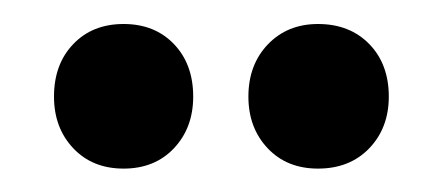

<svg xmlns="http://www.w3.org/2000/svg" viewBox="-20 -626 356 160"><path d="M83 -485.5Q57 -485.5 41 -502.5Q25 -519.5 25 -545.5Q25 -572.5 41 -589.2Q57 -606 83 -606Q109 -606 125 -589.2Q141 -572.5 141 -545.5Q141 -519.5 125 -502.5Q109 -485.5 83 -485.5ZM245 -485.5Q219 -485.5 203 -502.5Q187 -519.5 187 -545.5Q187 -572 203.2 -589Q219.5 -606 245 -606Q271.5 -606 287.8 -589.2Q304 -572.5 304 -545.5Q304 -519.5 287.8 -502.5Q271.5 -485.5 245 -485.5Z"/></svg>

Font: Fraunces 144pt SemiBold
Style: Regular
Weight: 600
Version: Version 1.000;[0bf87f6ff]